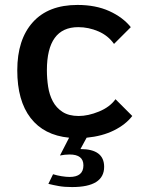

<svg xmlns="http://www.w3.org/2000/svg" viewBox="-20 -540 604 778"><path d="M195 166Q211 171 229.5 174Q248 177 262 177Q318 177 318 130Q318 86 262 86Q252 86 243 87Q234 88 223 90L260 18Q158 8 104 -62Q50 -132 50 -255Q50 -380 113 -450Q176 -520 294 -520Q368 -520 423 -495Q478 -470 510 -430L442 -362Q418 -396 378.5 -413Q339 -430 297 -430Q170 -430 170 -255Q170 -222 175 -189Q180 -156 194 -129.5Q208 -103 233.5 -86.5Q259 -70 299 -70Q337 -70 381 -88Q425 -106 448 -138L516 -70Q489 -35 441.5 -11.5Q394 12 331 18L306 64Q402 64 402 136Q402 218 272 218Q241 218 218.5 214Q196 210 176 205Z"/></svg>

Font: Moderustic Med
Style: Regular
Weight: 500
Designer: Tural Alisoy
Foundry: TAFT Foundry
Version: Version 2.110